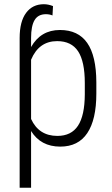

<svg xmlns="http://www.w3.org/2000/svg" viewBox="-20 -679 526 902"><path d="M186 -659.2Q207 -659.2 229 -650.4L226.6 -606.4Q212.4 -612.3 195.8 -612.3Q159.2 -612.3 142.6 -584.7Q126 -557.1 126 -500.5V-458Q171.4 -538.1 261.7 -538.1Q347.2 -538.1 389.6 -477.5Q432.1 -417 432.6 -292.5V-239.3Q432.6 -117.2 390.1 -53.7Q347.7 9.8 263.2 9.8Q171.4 9.8 126 -63.5V203.1H72.3V-500.5Q72.3 -577.6 102.5 -618.4Q132.8 -659.2 186 -659.2ZM378.4 -288.6Q378.4 -390.1 346.9 -438Q315.4 -485.8 248.5 -485.8Q162.6 -485.8 126 -398.4V-120.1Q162.6 -40.5 249.5 -40.5Q314.9 -40.5 346.4 -88.4Q377.9 -136.2 378.4 -235.8Z"/></svg>

Font: Roboto Condensed Light
Style: Regular
Weight: 300
Designer: Google
Version: Version 2.134; 2016